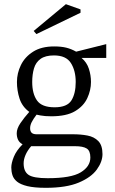

<svg xmlns="http://www.w3.org/2000/svg" viewBox="-20 -721 549 918"><path d="M199 177Q144 177 111 169Q78 161 61.5 147.5Q45 134 39.5 116.5Q34 99 34 80Q34 59 46 29Q58 -1 88 -31Q73 -39 66.5 -52.5Q60 -66 60 -84Q60 -106 77.5 -132Q95 -158 120 -186Q86 -211 73.5 -249.5Q61 -288 61 -329Q61 -371 80 -410Q99 -449 138.5 -474Q178 -499 239 -499Q273 -499 297 -493Q321 -487 344 -474L488 -510V-444H370Q395 -423 405 -392Q415 -361 415 -329Q415 -290 397.5 -252Q380 -214 339 -189.5Q298 -165 225 -165Q194 -165 173.5 -169Q153 -173 155 -173Q139 -152 131.5 -137Q124 -122 124 -108Q124 -93 131.5 -86Q139 -79 155 -79H330Q366 -79 398 -73Q430 -67 450 -46.5Q470 -26 470 16Q470 52 443 89.5Q416 127 356.5 152Q297 177 199 177ZM208 131Q320 131 366 103Q412 75 412 32Q412 0 394.5 -11Q377 -22 339 -22H129Q111 -1 102 20Q93 41 93 60Q93 99 116.5 115Q140 131 208 131ZM241 -208Q301 -208 321.5 -241Q342 -274 342 -329Q342 -383 319 -419.5Q296 -456 238 -456Q197 -456 174 -439.5Q151 -423 142.5 -394Q134 -365 134 -329Q134 -273 157 -240.5Q180 -208 241 -208ZM154 -558 141 -573 295 -701 365 -676V-660Z"/></svg>

Font: Manuale Light
Style: Regular
Weight: 300
Designer: Eduardo Tunni / Pablo Cosgaya
Foundry: Eduardo Tunni / Pablo Cosgaya
Version: Version 1.002